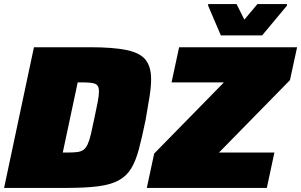

<svg xmlns="http://www.w3.org/2000/svg" viewBox="-23 -919 1473 939"><path d="M-3 0 143 -688H417Q532 -688 597.5 -674Q663 -660 689.5 -626Q716 -592 716 -532Q716 -494 708 -444.5Q700 -395 689 -332Q672 -249 656.5 -190.5Q641 -132 618.5 -95Q596 -58 557.5 -37Q519 -16 457.5 -8Q396 0 302 0ZM284 -173H308Q337 -173 355.5 -175.5Q374 -178 385.5 -186.5Q397 -195 405.5 -213Q414 -231 421.5 -262.5Q429 -294 439 -343Q449 -390 455 -421Q461 -452 461 -472Q461 -487 456.5 -496Q452 -505 442.5 -509Q433 -513 417.5 -514.5Q402 -516 381 -516H357ZM695 0 731 -168 1072 -516H816L853 -688H1430L1395 -527L1048 -173H1319L1282 0ZM1057 -746 995 -891V-899H1134L1172 -823L1236 -899H1381L1380 -891L1259 -746Z"/></svg>

Font: Saira SemiExpanded Black
Style: Italic
Weight: 900
Width: 6
Italic angle: -12°
Designer: Hector Gatti with collaboration of the Omnibus-Type team
Foundry: Omnibus-Type
Version: Version 1.101